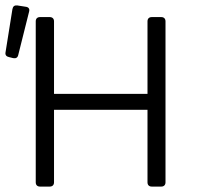

<svg xmlns="http://www.w3.org/2000/svg" viewBox="-39 -688 755 708"><path d="M6.8 -654.3 -18.6 -495.1C-20.5 -485.4 -15.6 -479.5 -5.9 -477.5L9.8 -473.6C19.5 -471.7 26.4 -475.6 28.3 -485.4L68.4 -645.5C71.3 -656.2 65.4 -662.1 55.7 -663.1L24.4 -668C14.6 -668.9 8.8 -665 6.8 -654.3ZM92.8 -609.4V-15.6C92.8 -5.9 98.6 0 108.4 0H144.5C154.3 0 160.2 -5.9 160.2 -15.6V-283.2H504.9V-15.6C504.9 -5.9 510.7 0 520.5 0H555.7C565.4 0 571.3 -5.9 571.3 -15.6V-609.4C571.3 -619.1 565.4 -625 555.7 -625H520.5C510.7 -625 504.9 -619.1 504.9 -609.4V-341.8H160.2V-609.4C160.2 -619.1 154.3 -625 144.5 -625H108.4C98.6 -625 92.8 -619.1 92.8 -609.4Z"/></svg>

Font: Ed Sans Neue Light
Style: Regular
Weight: 300
Designer: Stephen Hutchings
Version: Version 1.004;PS 001.004;hotconv 1.0.88;makeotf.lib2.5.64775